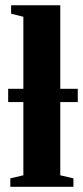

<svg xmlns="http://www.w3.org/2000/svg" viewBox="-20 -714 318 734"><path d="M210.4 -323.7V-43.9L260.7 -32.2V0H19.5V-32.2L69.3 -43.9V-323.7H11.2V-374.5H69.3V-649.9L22.5 -661.6V-693.8H210.4V-374.5H277.3V-323.7Z"/></svg>

Font: Tinos
Style: Bold
Weight: 700
Designer: Steve Matteson
Foundry: Monotype Imaging Inc.
Version: Version 1.23